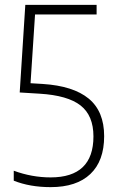

<svg xmlns="http://www.w3.org/2000/svg" viewBox="-20 -760 473 789"><path d="M188 9Q103 9 36.5 -17.5V-58.5Q111 -31 188 -31Q364 -31 364 -199.5Q364 -285 311.2 -326.5Q258.5 -368 142.5 -375L61 -380L84 -740H377V-700.5H124L105.5 -418L155.5 -415Q281 -407 344.5 -354.8Q408 -302.5 408 -200.5Q408 -98.5 351.2 -44.8Q294.5 9 188 9Z"/></svg>

Font: Encode Sans Condensed ExtraLight
Style: Regular
Weight: 200
Width: 3
Designer: Multiple Designers
Foundry: Impallari Type
Version: Version 3.000; ttfautohint (v1.8.3) -l 8 -r 50 -G 200 -x 14 